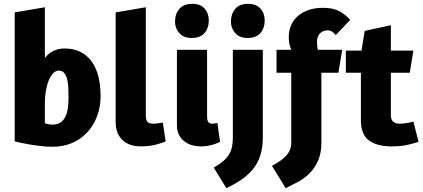

<svg xmlns="http://www.w3.org/2000/svg" viewBox="-20 -763 2214 1006"><path d="M57 -698 215 -725V-459Q254 -509 319 -509Q366 -509 401.5 -491Q437 -473 460.5 -440.5Q484 -408 495.5 -362Q507 -316 507 -259Q507 -202 488.5 -153.5Q470 -105 437 -69.5Q404 -34 358 -14Q312 6 256 6Q225 6 191.5 2Q158 -2 129.5 -7Q101 -12 81 -16.5Q61 -21 57 -23ZM215 -224V-117Q221 -115 233.5 -112.5Q246 -110 256 -110Q280 -110 296 -120.5Q312 -131 321.5 -149.5Q331 -168 335 -193.5Q339 -219 339 -249Q339 -277 338 -303Q337 -329 331.5 -349Q326 -369 316 -381Q306 -393 288 -393Q272 -393 258.5 -379Q245 -365 235.5 -342Q226 -319 220.5 -288Q215 -257 215 -224Z M586 -124V-698L744 -725V-158Q744 -134 752.5 -124.5Q761 -115 784 -115Q795 -115 808.5 -117Q822 -119 833 -121L848 -22Q833 -15 797.5 -5.5Q762 4 718 4Q683 4 658.5 -6Q634 -16 617.5 -33.5Q601 -51 593.5 -74Q586 -97 586 -124Z M907 -109V-502H1065V-154Q1065 -131 1072 -123Q1079 -115 1093 -115Q1101 -115 1109 -116.5Q1117 -118 1119 -119L1133 -20Q1132 -19 1124 -15.5Q1116 -12 1103 -7.5Q1090 -3 1072 0.5Q1054 4 1034 4Q977 4 942 -25.5Q907 -55 907 -109ZM1074 -655Q1074 -616 1051.5 -590Q1029 -564 984 -564Q942 -564 919.5 -589.5Q897 -615 897 -650Q897 -690 920 -716.5Q943 -743 988 -743Q1030 -743 1052 -718Q1074 -693 1074 -655Z M1200 -502H1357V-43Q1357 13 1343 54Q1329 95 1303.5 125.5Q1278 156 1243 179.5Q1208 203 1166 223L1100 115Q1132 97 1152 79Q1172 61 1182.5 41.5Q1193 22 1196.5 1.5Q1200 -19 1200 -41ZM1367 -655Q1367 -616 1344.5 -590Q1322 -564 1277 -564Q1235 -564 1212.5 -589.5Q1190 -615 1190 -650Q1190 -690 1212.5 -716.5Q1235 -743 1280 -743Q1322 -743 1344.5 -718Q1367 -693 1367 -655Z M1739 -579Q1734 -587 1722.5 -595.5Q1711 -604 1696 -604Q1673 -604 1657 -588.5Q1641 -573 1641 -544Q1641 -521 1645 -502H1773L1753 -382H1664V-17Q1664 40 1646.5 79Q1629 118 1602 145Q1575 172 1541.5 190Q1508 208 1477 223L1405 106Q1453 81 1479.5 52.5Q1506 24 1506 -14V-382H1429V-502H1506Q1500 -517 1496.5 -533Q1493 -549 1493 -567Q1493 -604 1506 -632.5Q1519 -661 1543 -681Q1567 -701 1599.5 -711.5Q1632 -722 1671 -722Q1726 -722 1758.5 -704Q1791 -686 1815 -659Z M1792 -498H1874L1891 -601L2028 -631V-498H2146L2127 -382H2028V-159Q2028 -115 2074 -115Q2099 -115 2122 -120Q2134 -123 2146 -126L2173 -20Q2153 -13 2117.5 -4.5Q2082 4 2031 4Q1956 4 1913.5 -27Q1871 -58 1871 -132V-382H1792Z"/></svg>

Font: Amaranth
Style: Bold
Weight: 700
Designer: Gesine Todt
Foundry: Gesine Todt
Version: Version 1.001